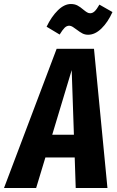

<svg xmlns="http://www.w3.org/2000/svg" viewBox="-67 -936 584 956"><path d="M310 0 305 -152H159L113 0H-47L215 -693H401L468 0ZM193 -265H301L290 -587ZM314 -789Q305 -796 295.5 -802Q286 -808 278 -808Q265 -808 254.5 -797.5Q244 -787 230 -764L165 -803Q189 -853 221 -884.5Q253 -916 286 -916Q305 -916 319 -908.5Q333 -901 348 -888Q359 -879 366.5 -874.5Q374 -870 382 -870Q394 -870 404.5 -880Q415 -890 428 -913L493 -876Q470 -825 438 -794Q406 -763 372 -763Q356 -763 343.5 -769.5Q331 -776 314 -789Z"/></svg>

Font: Fira Sans Extra Condensed
Style: Bold Italic
Weight: 700
Width: 3
Italic angle: -8°
Designer: Carrois Corporate & Edenspiekermann AG
Foundry: Carrois Corporate GbR & Edenspiekermann AG
Version: Version 4.203